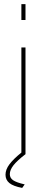

<svg xmlns="http://www.w3.org/2000/svg" viewBox="-20 -750 228 934"><path d="M84 -730H104V-652.8H84ZM84 -7.8V-519H104V0Q63 31.7 45.4 54.2Q27.8 76.7 27.8 97.2Q27.8 115.7 43.7 126.7Q59.6 137.7 100.1 147L87.9 164.1Q44.4 155.8 25.6 140.4Q6.8 125 6.8 100.1Q6.8 74.7 25.9 49.3Q44.9 23.9 84 -7.8Z"/></svg>

Font: Rawline Thin
Style: Regular
Weight: 250
Designer: Matt McInerney, Pablo Impallari, Rodrigo Fuenzalida
Foundry: Matt McInerney, Pablo Impallari, Rodrigo Fuenzalida
Version: Version 4.020;PS 004.020;hotconv 1.0.88;makeotf.lib2.5.64775